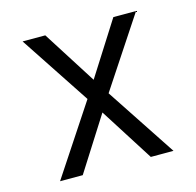

<svg xmlns="http://www.w3.org/2000/svg" viewBox="-84 -617 717 703"><g transform="rotate(-15 275.0 -265.0)"><path d="M60 0 235 -265 60 -530H146L275 -327L404 -530H490L315 -265L490 0H404L275 -203L146 0Z"/></g></svg>

Font: Lode Term
Style: Regular
Weight: 400
Monospace: yes
Designer: Belleve Invis
Foundry: Belleve Invis
Version: Version 29.2.0